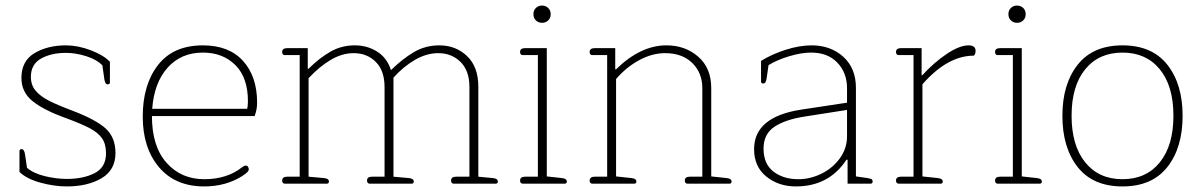

<svg xmlns="http://www.w3.org/2000/svg" viewBox="-20 -660 4317 690"><path d="M50 -42V-117Q50 -124 58 -124Q67 -124 70 -105L77 -57Q100 -37 141 -27Q182 -17 220 -17Q280 -17 320.5 -38Q361 -59 361 -109Q361 -142 347 -162.5Q333 -183 303 -199Q273 -215 213 -237Q136 -265 96.5 -297Q57 -329 57 -380Q57 -441 104 -469Q151 -497 217 -497Q260 -497 306 -479.5Q352 -462 375 -438V-364Q375 -357 367 -357Q362 -357 359.5 -361Q357 -365 355 -375L348 -425Q328 -446 290 -458Q252 -470 217 -470Q164 -470 127.5 -449.5Q91 -429 91 -384Q91 -354 108 -334Q125 -314 155 -298.5Q185 -283 241 -262Q325 -230 360 -198Q395 -166 395 -110Q395 -49 345 -19.5Q295 10 220 10Q175 10 125.5 -3.5Q76 -17 50 -42Z M493 -241Q493 -356 548 -426.5Q603 -497 709 -497Q803 -497 853.5 -441Q904 -385 904 -291Q904 -266 895 -243H526Q526 -134 578.5 -75Q631 -16 714 -16Q796 -16 850 -59Q858 -65 863 -65Q868 -65 871 -61Q874 -57 874 -52Q874 -46 868 -40.5Q862 -35 850 -27Q791 10 714 10Q610 10 551.5 -59Q493 -128 493 -241ZM868 -269Q871 -278 871 -296Q871 -381 826 -426Q781 -471 709 -471Q631 -471 582.5 -417Q534 -363 527 -269Z M994 -11Q994 -25 1012 -25H1057V-462H1003Q999 -462 996.5 -465Q994 -468 994 -473Q994 -487 1012 -487H1086V-413H1089Q1127 -451 1167 -474Q1207 -497 1255 -497Q1300 -497 1335.5 -474.5Q1371 -452 1385 -408Q1427 -449 1468 -473Q1509 -497 1559 -497Q1618 -497 1658.5 -458.5Q1699 -420 1699 -348V-25L1752 -20Q1769 -18 1769 -8Q1769 0 1762 0H1610Q1606 0 1603.5 -3Q1601 -6 1601 -11Q1601 -25 1619 -25H1667V-347Q1667 -406 1635 -437.5Q1603 -469 1555 -469Q1513 -469 1471.5 -445Q1430 -421 1394 -381V-25L1450 -20Q1467 -18 1467 -8Q1467 0 1460 0H1308Q1304 0 1301.5 -3Q1299 -6 1299 -11Q1299 -25 1317 -25H1362V-347Q1362 -406 1330.5 -437.5Q1299 -469 1251 -469Q1209 -469 1168 -444.5Q1127 -420 1089 -379V-25L1145 -20Q1162 -18 1162 -8Q1162 0 1155 0H1003Q999 0 996.5 -3Q994 -6 994 -11Z M1897 -609Q1897 -623 1906 -631.5Q1915 -640 1928 -640Q1941 -640 1950 -631.5Q1959 -623 1959 -609Q1959 -595 1950 -586.5Q1941 -578 1928 -578Q1915 -578 1906 -586.5Q1897 -595 1897 -609ZM1849 -11Q1849 -25 1867 -25H1913V-462H1858Q1854 -462 1851.5 -465Q1849 -468 1849 -473Q1849 -487 1867 -487H1945V-26L2000 -20Q2017 -18 2017 -8Q2017 0 2010 0H1858Q1854 0 1851.5 -3Q1849 -6 1849 -11Z M2099 -11Q2099 -25 2117 -25H2162V-462H2108Q2104 -462 2101.5 -465Q2099 -468 2099 -473Q2099 -487 2117 -487H2191V-411H2194Q2282 -497 2375 -497Q2443 -497 2489.5 -456Q2536 -415 2536 -344V-26L2592 -20Q2609 -18 2609 -8Q2609 0 2602 0H2450Q2446 0 2443.5 -3Q2441 -6 2441 -11Q2441 -25 2459 -25H2504V-343Q2504 -398 2468 -433.5Q2432 -469 2370 -469Q2324 -469 2277.5 -444Q2231 -419 2194 -376V-26L2250 -20Q2267 -18 2267 -8Q2267 0 2260 0H2108Q2104 0 2101.5 -3Q2099 -6 2099 -11Z M2690 -124Q2690 -240 2859 -266L3024 -291V-343Q3024 -398 2989.5 -434.5Q2955 -471 2895 -471Q2860 -471 2816.5 -458Q2773 -445 2742 -426L2735 -378Q2733 -368 2730.5 -364Q2728 -360 2723 -360Q2715 -360 2715 -367V-441Q2753 -465 2803 -481Q2853 -497 2897 -497Q2965 -497 3010.5 -456Q3056 -415 3056 -344V-26L3098 -20Q3108 -18 3112 -16Q3116 -14 3116 -8Q3116 0 3109 0H3026V-86H3022Q2959 10 2840 10Q2778 10 2734 -25.5Q2690 -61 2690 -124ZM3024 -170V-265L2871 -241Q2801 -230 2762.5 -204Q2724 -178 2724 -126Q2724 -71 2759.5 -43.5Q2795 -16 2849 -16Q2892 -16 2932.5 -36Q2973 -56 2998.5 -91.5Q3024 -127 3024 -170Z M3200 -11Q3200 -25 3218 -25H3263V-462H3209Q3205 -462 3202.5 -465Q3200 -468 3200 -473Q3200 -487 3218 -487H3292V-390H3295Q3336 -435 3382 -466Q3428 -497 3461 -497Q3486 -497 3486 -477Q3486 -466 3480 -460Q3385 -460 3295 -357V-26L3351 -20Q3368 -18 3368 -8Q3368 0 3361 0H3209Q3205 0 3202.5 -3Q3200 -6 3200 -11Z M3604 -609Q3604 -623 3613 -631.5Q3622 -640 3635 -640Q3648 -640 3657 -631.5Q3666 -623 3666 -609Q3666 -595 3657 -586.5Q3648 -578 3635 -578Q3622 -578 3613 -586.5Q3604 -595 3604 -609ZM3556 -11Q3556 -25 3574 -25H3620V-462H3565Q3561 -462 3558.5 -465Q3556 -468 3556 -473Q3556 -487 3574 -487H3652V-26L3707 -20Q3724 -18 3724 -8Q3724 0 3717 0H3565Q3561 0 3558.5 -3Q3556 -6 3556 -11Z M3798 -244Q3798 -358 3853 -427.5Q3908 -497 4014 -497Q4120 -497 4175 -427.5Q4230 -358 4230 -244Q4230 -129 4175 -59.5Q4120 10 4014 10Q3908 10 3853 -59.5Q3798 -129 3798 -244ZM4197 -244Q4197 -351 4148 -411Q4099 -471 4014 -471Q3929 -471 3880 -411Q3831 -351 3831 -244Q3831 -137 3880 -76.5Q3929 -16 4014 -16Q4099 -16 4148 -76.5Q4197 -137 4197 -244Z"/></svg>

Font: Maitree ExtraLight
Style: Regular
Weight: 275
Designer: CadsonDemak Team
Foundry: CadsonDemak
Version: Version 1.003